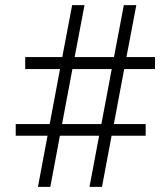

<svg xmlns="http://www.w3.org/2000/svg" viewBox="-20 -731 626 751"><path d="M41.5 -200.2V-245.6H174.3L214.8 -460.9H78.6V-507.8H223.6L262.2 -710.9H310.5L272 -507.8H425.8L464.4 -710.9H513.2L474.6 -507.8H586.4V-460.9H465.8L425.3 -245.6H549.8V-200.2H416.5L378.9 0H330.1L367.7 -200.2H214.4L176.8 0H128.4L166 -200.2ZM222.7 -245.6H376.5L417 -460.9H263.2Z"/></svg>

Font: Roboto Light
Style: Regular
Weight: 300
Designer: Google
Version: Version 2.137; 2017